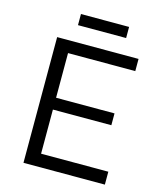

<svg xmlns="http://www.w3.org/2000/svg" viewBox="-123 -929 851 1018"><g transform="rotate(15 302.5 -420.5)"><path d="M103.5 0ZM103.5 0ZM550.3 0H103.5V-689.9H550.3V-623H181.2V-377.9H502V-313H181.2V-70.8H550.3ZM458 -779.8H193.8V-840.8H458Z"/></g></svg>

Font: Acari Sans
Style: Regular
Weight: 400
Designer: Alfredo Marco Pradil and Stefan Peev
Foundry: Hanken Design Co.
Version: Version 1.045;February 4, 2021;FontCreator 13.0.0.2655 64-bi